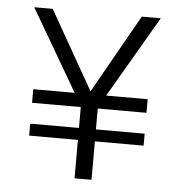

<svg xmlns="http://www.w3.org/2000/svg" viewBox="-47 -643 652 688"><g transform="rotate(5 279.5 -299.0)"><path d="M246.1 0V-138.2H70.8V-181.2H246.1V-256.3H70.8V-305.2H219.7L48.8 -598.1H115.2L275.9 -315.4L435.5 -598.1H503.9L333 -305.2H482.4V-256.3H307.1V-181.2H482.4V-138.2H307.1V0Z"/></g></svg>

Font: SaysetthaMai
Style: Regular
Weight: 400
Designer: John M. Durdin
Foundry: Lao Script for Windows
Version: Version 1.101